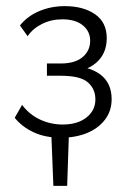

<svg xmlns="http://www.w3.org/2000/svg" viewBox="-20 -441 423 626"><path d="M154 165 147 -13H205L199 165ZM179 8Q127 8 89 -10Q51 -28 28 -57L52 -99Q76 -67 111 -51Q146 -35 184 -35Q233 -35 262 -58Q291 -81 291 -117Q291 -151 266.5 -172.5Q242 -194 178 -194H133V-234H178Q225 -234 249.5 -255Q274 -276 274 -308Q274 -339 250 -358.5Q226 -378 183 -378Q147 -378 117 -363Q87 -348 70 -323L45 -358Q70 -389 108.5 -405Q147 -421 191 -421Q252 -421 290 -394.5Q328 -368 328 -317Q328 -281 311 -256Q294 -231 264 -218Q234 -205 196 -205V-227Q268 -227 306 -199Q344 -171 344 -118Q344 -79 322 -50.5Q300 -22 263 -7Q226 8 179 8Z"/></svg>

Font: Ysabeau Office Light
Style: Regular
Weight: 300
Designer: Christian Thalmann (Catharsis Fonts)
Version: Version 2.001;gftools[0.9.30]; featfreeze: tnum,lnum,ss02